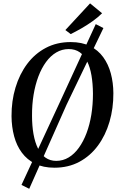

<svg xmlns="http://www.w3.org/2000/svg" viewBox="-20 -1008 730 1166"><path d="M310.5 10.5Q242.5 10.5 193.5 -13.8Q144.5 -38 112.8 -80.8Q81 -123.5 65.8 -180.5Q50.5 -237.5 50 -302.5Q49.5 -394.5 74 -476Q98.5 -557.5 145 -619.8Q191.5 -682 258.2 -717.2Q325 -752.5 409 -752.5Q477.5 -752.5 526.5 -728.2Q575.5 -704 606.8 -661Q638 -618 653 -562Q668 -506 668.5 -442.5Q669 -350.5 645 -268.5Q621 -186.5 574.8 -123.8Q528.5 -61 461.8 -25.2Q395 10.5 310.5 10.5ZM321.5 -31Q362.5 -31 397.2 -52Q432 -73 459.2 -111Q486.5 -149 505.8 -200.2Q525 -251.5 534.8 -312.2Q544.5 -373 544.5 -439.5Q544 -500.5 535.5 -550Q527 -599.5 509.2 -635.5Q491.5 -671.5 464 -690.8Q436.5 -710 397 -710Q356.5 -710 321.8 -689.5Q287 -669 259.8 -631.8Q232.5 -594.5 213.2 -543.8Q194 -493 184 -432.5Q174 -372 174.5 -305Q174.5 -244 183.5 -193.5Q192.5 -143 210.5 -106.8Q228.5 -70.5 256.2 -50.8Q284 -31 321.5 -31ZM110.5 115 346 -393 561.5 -861.5 608 -837.5 384 -371.5 157.5 138.5ZM409.5 -801 377 -825.5 527 -987.5 600 -927.5Q575.5 -903 542.2 -879.2Q509 -855.5 474 -835.5Q439 -815.5 409.5 -801Z"/></svg>

Font: Merriweather 72pt Medium
Style: Italic
Weight: 500
Italic angle: -7.8°
Version: Version 2.101